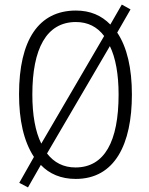

<svg xmlns="http://www.w3.org/2000/svg" viewBox="-20 -770 651 837"><path d="M555 -358C555 -472 534 -564 491 -628L549 -729L511 -750L461 -663C422 -703 373 -724 311 -724C148 -724 63 -595 63 -359C63 -248 83 -154 128 -86L64 27L102 47L158 -51C195 -12 246 10 310 10C481 10 555 -142 555 -358ZM121 -358C121 -557 182 -674 311 -674C363 -674 404 -653 434 -613L160 -144C134 -196 121 -269 121 -358ZM497 -358C497 -154 436 -40 309 -40C257 -40 216 -61 185 -101L459 -569C484 -518 497 -446 497 -358Z"/></svg>

Font: Noto Sans Kannada Condensed Light
Style: Regular
Weight: 300
Width: 3
Designer: Jelle Bosma - Monotype Design Team
Foundry: Monotype Imaging Inc.
Version: Version 2.005